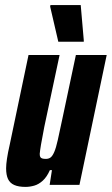

<svg xmlns="http://www.w3.org/2000/svg" viewBox="-20 -726 439 754"><path d="M80 8Q53 8 36 0.5Q19 -7 11.5 -23Q4 -39 4 -65Q4 -80 7.5 -103.5Q11 -127 18 -157L92 -510H214L154 -228Q145 -182 141 -158Q137 -134 136 -122Q136 -113 138.5 -109Q141 -105 146.5 -103.5Q152 -102 160 -102Q171 -102 178.5 -107.5Q186 -113 193 -129Q200 -145 207 -176.5Q214 -208 225 -260L278 -510H399L292 0H175L184 -58H176Q164 -31 148 -16.5Q132 -2 114.5 3Q97 8 80 8ZM209 -562 177 -700 178 -706H297L309 -568V-562Z"/></svg>

Font: Saira ExtraCondensed ExtraBold
Style: Italic
Weight: 800
Width: 2
Italic angle: -12°
Designer: Hector Gatti with collaboration of the Omnibus-Type team
Foundry: Omnibus-Type
Version: Version 1.101